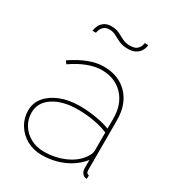

<svg xmlns="http://www.w3.org/2000/svg" viewBox="-177 -839 878 957"><g transform="rotate(30 262.0 -360.0)"><path d="M39 -149Q39 -193 66.5 -226Q94 -259 142 -278Q190 -297 253 -297Q297 -297 343.5 -289.5Q390 -282 427 -268V-327Q427 -408 380.5 -457.5Q334 -507 257 -507Q220 -507 176.5 -490.5Q133 -474 89 -443L77 -459Q127 -493 172 -510Q217 -527 257 -527Q344 -527 395.5 -473Q447 -419 447 -327V-40Q447 -30 451.5 -25Q456 -20 463 -20V0Q457 0 454 -0.5Q451 -1 449 -2Q439 -6 433 -16.5Q427 -27 427 -40V-88Q391 -42 333 -16Q275 10 207 10Q160 10 122 -11Q84 -32 61.5 -68.5Q39 -105 39 -149ZM412 -102Q420 -113 423.5 -123.5Q427 -134 427 -143V-246Q387 -262 343.5 -269.5Q300 -277 253 -277Q166 -277 112.5 -242Q59 -207 59 -149Q59 -110 78.5 -78.5Q98 -47 132 -28.5Q166 -10 207 -10Q274 -10 329.5 -35Q385 -60 412 -102ZM314 -663Q285 -663 264.5 -672.5Q244 -682 227 -691.5Q210 -701 189 -701Q168 -701 157 -690.5Q146 -680 142 -668Q138 -656 138 -653H118Q118 -655 120.5 -665.5Q123 -676 130 -688.5Q137 -701 151.5 -710.5Q166 -720 191 -720Q217 -720 235.5 -710.5Q254 -701 272.5 -691.5Q291 -682 316 -682Q344 -682 356 -693Q368 -704 371.5 -716Q375 -728 375 -730H395Q395 -727 392.5 -716Q390 -705 382 -693Q374 -681 357.5 -672Q341 -663 314 -663Z"/></g></svg>

Font: Raleway Thin
Style: Regular
Weight: 100
Designer: Matt McInerney, Pablo Impallari, Rodrigo Fuenzalida
Foundry: Matt McInerney, Pablo Impallari, Rodrigo Fuenzalida
Version: Version 4.026